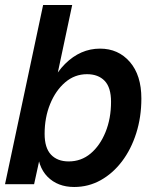

<svg xmlns="http://www.w3.org/2000/svg" viewBox="-32 -735 631 766"><path d="M264 11Q198 11 157.5 -30Q117 -71 117 -148L143 -307Q166 -419 227.5 -480Q289 -541 367 -541Q440 -541 486 -488Q532 -435 532 -342Q532 -268 511.5 -203.5Q491 -139 454.5 -91Q418 -43 369.5 -16Q321 11 264 11ZM-12 0 140 -715H256L189 -400L144 -265L132 -128L104 0ZM242 -91Q292 -91 329.5 -122.5Q367 -154 389 -208Q411 -262 411 -329Q411 -386 385.5 -412.5Q360 -439 315 -439Q266 -439 228 -406.5Q190 -374 168 -320Q146 -266 146 -201Q146 -145 171.5 -118Q197 -91 242 -91Z"/></svg>

Font: Radio Canada Big Medium
Style: Italic
Weight: 500
Italic angle: -12°
Designer: Étienne Aubert Bonn
Foundry: Coppers and Brasses
Version: Version 1.001